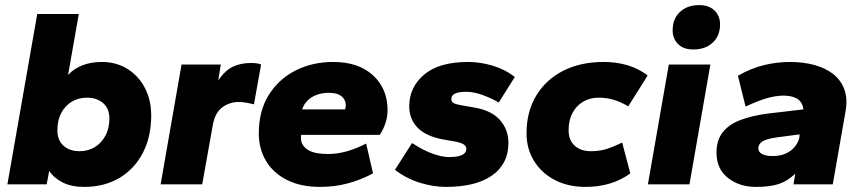

<svg xmlns="http://www.w3.org/2000/svg" viewBox="-20 -723 3379 753"><path d="M310 10Q260 10 225.5 -7.5Q191 -25 173 -53L163 0H9L126 -668H289L247 -429Q270 -454 303.5 -467Q337 -480 380 -480Q435 -480 478.5 -453.5Q522 -427 547.5 -379.5Q573 -332 573 -270Q573 -186 540 -123Q507 -60 448 -25Q389 10 310 10ZM292 -130Q325 -130 351 -145.5Q377 -161 393 -190Q409 -219 409 -258Q409 -297 384.5 -318.5Q360 -340 321 -340Q288 -340 262 -324.5Q236 -309 220.5 -280.5Q205 -252 205 -212Q205 -173 229 -151.5Q253 -130 292 -130Z M610 0 692 -470H846L836 -408Q863 -447 893.5 -461.5Q924 -476 965 -476Q978 -476 987.5 -474.5Q997 -473 1004 -470L976 -314Q962 -317 947.5 -320Q933 -323 917 -323Q879 -323 850.5 -301Q822 -279 814 -229L773 0Z M1235 10Q1160 10 1106 -17Q1052 -44 1023.5 -91.5Q995 -139 995 -200Q995 -288 1034 -350.5Q1073 -413 1139 -446.5Q1205 -480 1287 -480Q1386 -480 1443 -427.5Q1500 -375 1500 -291Q1500 -266 1492 -241Q1484 -216 1469 -194H1161Q1158 -173 1165.5 -158.5Q1173 -144 1188 -135Q1203 -126 1223 -122.5Q1243 -119 1266 -119Q1305 -119 1343.5 -130.5Q1382 -142 1416 -160L1443 -43Q1394 -17 1343 -3.5Q1292 10 1235 10ZM1165 -294H1333Q1336 -300 1336 -310Q1336 -332 1319.5 -345.5Q1303 -359 1269 -359Q1245 -359 1223.5 -351.5Q1202 -344 1187 -329.5Q1172 -315 1165 -294Z M1729 10Q1679 10 1626 -6.5Q1573 -23 1529 -57L1596 -162Q1641 -133 1677.5 -120Q1714 -107 1741 -107Q1775 -107 1792 -115Q1809 -123 1809 -139Q1809 -149 1799.5 -156Q1790 -163 1765 -168L1713 -177Q1648 -190 1616.5 -223.5Q1585 -257 1585 -306Q1585 -381 1643.5 -430.5Q1702 -480 1816 -480Q1863 -480 1912 -465.5Q1961 -451 1999 -421L1936 -321Q1907 -338 1872.5 -350.5Q1838 -363 1808 -363Q1779 -363 1764.5 -356Q1750 -349 1750 -334Q1750 -324 1758.5 -319Q1767 -314 1790 -310L1842 -301Q1909 -289 1941.5 -251.5Q1974 -214 1974 -163Q1974 -80 1910 -35Q1846 10 1729 10Z M2277 10Q2207 10 2155 -17.5Q2103 -45 2074 -92.5Q2045 -140 2045 -200Q2045 -285 2083 -348Q2121 -411 2189 -445.5Q2257 -480 2347 -480Q2398 -480 2441.5 -467Q2485 -454 2520 -427L2444 -306Q2413 -324 2385.5 -332Q2358 -340 2327 -340Q2294 -340 2267.5 -324.5Q2241 -309 2225.5 -280.5Q2210 -252 2210 -212Q2210 -173 2234 -151.5Q2258 -130 2297 -130Q2330 -130 2356.5 -138Q2383 -146 2420 -164L2452 -43Q2415 -16 2371 -3Q2327 10 2277 10Z M2521 0 2603 -470H2766L2684 0ZM2699 -529Q2660 -529 2639 -550.5Q2618 -572 2618 -604Q2618 -649 2646.5 -676Q2675 -703 2722 -703Q2761 -703 2782.5 -681.5Q2804 -660 2804 -628Q2804 -583 2775.5 -556Q2747 -529 2699 -529Z M2945 10Q2879 10 2834.5 -25.5Q2790 -61 2790 -124Q2790 -174 2815 -205Q2840 -236 2884.5 -252.5Q2929 -269 2986 -277L3131 -294Q3129 -309 3122.5 -319.5Q3116 -330 3106 -336Q3096 -342 3082.5 -345Q3069 -348 3053 -348Q3023 -348 2988 -338Q2953 -328 2904 -305L2874 -426Q2927 -456 2977.5 -468Q3028 -480 3079 -480Q3129 -480 3172.5 -468.5Q3216 -457 3246.5 -433.5Q3277 -410 3291 -373.5Q3305 -337 3296 -286L3246 0H3092L3099 -42Q3069 -13 3034.5 -1.5Q3000 10 2945 10ZM3010 -111Q3040 -111 3062 -121Q3084 -131 3097.5 -148Q3111 -165 3115 -183L3116 -196L3025 -184Q2984 -178 2969 -167.5Q2954 -157 2954 -141Q2954 -127 2968.5 -119Q2983 -111 3010 -111Z"/></svg>

Font: Gantari ExtraBold
Style: Italic
Weight: 800
Italic angle: -10°
Designer: Anugrah Pasau
Foundry: Lafontype
Version: Version 1.000